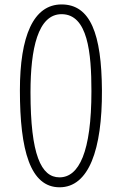

<svg xmlns="http://www.w3.org/2000/svg" viewBox="-20 -816 539 848"><path d="M252 -753.4C367.7 -753.4 383.8 -583 383.8 -413.6C383.8 -143.6 328.6 -32.7 242.7 -32.7C161.6 -32.7 114.7 -132.3 114.7 -408.7C114.7 -599.6 147 -753.4 252 -753.4ZM243.2 11.2C372.1 11.2 431.6 -155.3 430.2 -417C428.7 -666 379.4 -796.4 252 -796.4C127.4 -796.4 67.9 -656.7 67.9 -417C67.9 -151.4 113.8 11.2 243.2 11.2Z"/></svg>

Font: Pompiere 
Style: Regular
Weight: 400
Designer: Karolina Lach
Foundry: Sorkin Type Co.
Version: Version 1.001